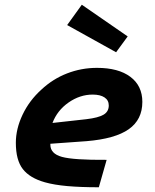

<svg xmlns="http://www.w3.org/2000/svg" viewBox="-20 -779 654 812"><path d="M431 -103 398 13Q321 13 265 8Q209 3 170 -8Q106 -26 76.5 -64Q47 -102 47 -175Q47 -234 75.5 -294Q104 -354 155 -400Q203 -445 263.5 -468.5Q324 -492 390 -492Q481 -492 531.5 -454Q582 -416 582 -348Q582 -273 524.5 -232.5Q467 -192 346 -182L193 -171Q193 -170 193 -169.5Q193 -169 193 -167Q193 -129 242 -115.5Q291 -102 431 -103ZM440 -333Q440 -355 422 -367Q404 -379 372 -379Q318 -379 270 -345.5Q222 -312 202 -259L346 -275Q396 -281 418 -294Q440 -307 440 -333ZM326 -759 520 -625 471 -558 264 -673Z"/></svg>

Font: Intel One Mono
Style: Bold Italic
Weight: 700
Italic angle: -16°
Monospace: yes
Designer: Fred Shallcrass
Foundry: Frere-Jones Type LLC
Version: Version 1.400;hotconv 1.1.0;makeotfexe 2.6.0;FJTRelease1.4